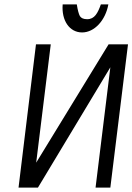

<svg xmlns="http://www.w3.org/2000/svg" viewBox="-20 -850 600 870"><path d="M152 0 480 -545 413 0H480L560 -649H472L144 -113L210 -649H143L64 0ZM375 -763C358 -763 348 -768 342 -777C337 -786 332 -804 328 -830H264C258 -757 295 -703 352 -703C408 -703 458 -758 471 -830H437C423 -791 409 -763 375 -763Z"/></svg>

Font: Gamestation Condensed
Style: Italic
Weight: 400
Width: 3
Designer: Jonas Hecksher
Foundry: Jonas Hecksher, Playtypeª, e-types AS
Version: Version 1.003